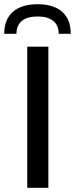

<svg xmlns="http://www.w3.org/2000/svg" viewBox="-34 -889 355 909"><path d="M195 -668V0H95V-668ZM144 -811Q95 -811 69.5 -790Q44 -769 44 -729H-14Q-14 -797 27 -833Q68 -869 144 -869Q220 -869 260.5 -833Q301 -797 301 -729H244Q244 -769 218 -790Q192 -811 144 -811Z"/></svg>

Font: Madhuban
Style: Regular
Weight: 400
Designer: jaikishan Patel
Foundry: MagicType
Version: Version 1.000